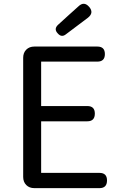

<svg xmlns="http://www.w3.org/2000/svg" viewBox="-20 -974 628 994"><path d="M158 0Q132 0 116 -16Q100 -32 100 -58V-675Q100 -701 116 -717Q132 -733 158 -733H484Q523 -733 523 -694Q523 -655 484 -655H193V-425H432Q471 -425 471 -386Q471 -346 432 -346H193V-79H495Q534 -79 534 -40Q534 0 495 0H317ZM279 -801Q257 -824 281 -846L337 -897L386 -941Q415 -969 441.5 -938.5Q468 -908 435 -882L322 -797Q299 -778 279 -801Z"/></svg>

Font: GenSenRounded TW R
Style: Regular
Weight: 400
Version: Version 1.501;PS 1;hotconv 16.6.51;makeotf.lib2.5.65220